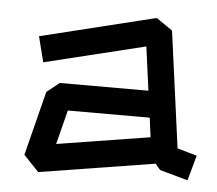

<svg xmlns="http://www.w3.org/2000/svg" viewBox="-46 -621 771 682"><g transform="rotate(5 340.0 -280.0)"><path d="M545 -34 527 -55 114 11 60 -46 118 -275 163 -311H479L458 -467L98 -379L75 -470L486 -571L544 -531L600 -116L670 -96L645 -6ZM501 -147 492 -216H200L169 -94Z"/></g></svg>

Font: ZCOOL KuaiLe
Style: Regular
Weight: 400
Designer: Lui Bingke
Foundry: ZCOOL
Version: Version 2.000